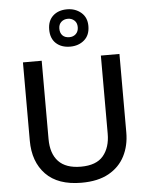

<svg xmlns="http://www.w3.org/2000/svg" viewBox="-64 -1050 864 1112"><g transform="rotate(-5 368.0 -494.0)"><path d="M648 -258Q648 -181 617 -120.5Q586 -60 523.5 -25Q461 10 365 10Q228 10 157.5 -63Q87 -136 87 -259V-714H196V-259Q196 -174 239 -128.5Q282 -83 369 -83Q459 -83 499.5 -131.5Q540 -180 540 -260V-714H648ZM368 -781Q317 -781 286 -809.5Q255 -838 255 -890Q255 -941 286 -969.5Q317 -998 368 -998Q416 -998 449.5 -969.5Q483 -941 483 -891Q483 -838 450 -809.5Q417 -781 368 -781ZM368 -836Q391 -836 406 -850.5Q421 -865 421 -890Q421 -915 405.5 -929Q390 -943 368 -943Q345 -943 329.5 -929Q314 -915 314 -890Q314 -865 328 -850.5Q342 -836 368 -836Z"/></g></svg>

Font: Noto Sans Lao Looped Medium
Style: Regular
Weight: 500
Designer: Mark Frömberg, Ben Mitchell
Foundry: The Fontpad Ltd
Version: Version 1.002; ttfautohint (v1.8.4.7-5d5b)